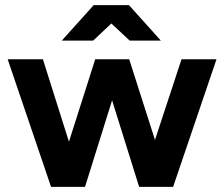

<svg xmlns="http://www.w3.org/2000/svg" viewBox="-20 -732 878 752"><path d="M419 -339 313 0H180L10 -500H148L250 -177L353 -500H486L587 -184L691 -500H828L658 0H525ZM416 -640 345 -573H222L347 -712H485L610 -573H488Z"/></svg>

Font: Oak Sans
Style: Bold
Weight: 700
Designer: Erik Kennedy, Walven
Foundry: Erik Kennedy, Walven
Version: Version 1.000